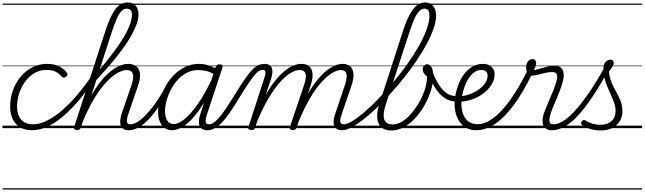

<svg xmlns="http://www.w3.org/2000/svg" viewBox="-20 -1035 5207 1551"><path d="M240 17Q154 17 108 -35Q62 -87 62 -175Q62 -241 83.5 -302.5Q105 -364 145 -413Q185 -462 240 -490.5Q295 -519 362 -519Q418 -519 459 -498.5Q500 -478 520 -447Q527 -438 525 -431Q523 -424 513 -415Q503 -408 494.5 -408Q486 -408 479 -416Q460 -439 432 -454.5Q404 -470 356 -470Q301 -470 257.5 -444Q214 -418 182.5 -375Q151 -332 134.5 -279.5Q118 -227 118 -174Q118 -130 132.5 -98Q147 -66 175.5 -48.5Q204 -31 245 -31Q256 -31 261 -23.5Q266 -16 265 -6.5Q264 3 257.5 10Q251 17 240 17ZM0 486H523V496H0ZM0 -20H523V0H0ZM0 -505H523V-500H0ZM0 -1006H523V-996H0Z M240 17Q230 17 225 10Q220 3 221 -6.5Q222 -16 228.5 -23.5Q235 -31 246 -31Q313 -31 390 -76.5Q467 -122 549 -207.5Q631 -293 714 -412Q724 -428 732 -424Q740 -420 742 -407Q744 -394 736 -382Q670 -285 604.5 -210Q539 -135 476.5 -84.5Q414 -34 355 -8.5Q296 17 240 17ZM523 486V496ZM523 -20V0ZM523 -505V-500ZM523 -1006V-996Z M1020 17Q993 17 977.5 7Q962 -3 955.5 -21Q949 -39 951.5 -63.5Q954 -88 963 -117L1041 -344Q1055 -386 1056 -413.5Q1057 -441 1044 -455Q1031 -469 1002 -469Q970 -469 928.5 -445.5Q887 -422 839.5 -372Q792 -322 742.5 -241Q693 -160 645 -44L654 -134Q699 -238 746.5 -311.5Q794 -385 842 -431Q890 -477 934 -498Q978 -519 1016 -519Q1054 -519 1079.5 -500.5Q1105 -482 1110.5 -442.5Q1116 -403 1094 -340L1018 -118Q1002 -72 1005 -51.5Q1008 -31 1034 -31Q1044 -31 1048.5 -23.5Q1053 -16 1051.5 -7Q1050 2 1042 9.5Q1034 17 1020 17ZM603 15Q591 15 583 10Q575 5 578 -6L832 -787Q871 -906 912 -960.5Q953 -1015 1008 -1015Q1039 -1015 1059 -1002.5Q1079 -990 1089 -968Q1099 -946 1099 -917Q1099 -895 1092 -868Q1085 -841 1071.5 -809.5Q1058 -778 1037.5 -742Q1017 -706 989 -666Q961 -626 926.5 -582Q892 -538 849.5 -489.5Q807 -441 758 -388L633 -4Q629 6 623.5 10.5Q618 15 603 15ZM785 -474Q829 -525 865 -571Q901 -617 930 -658.5Q959 -700 981 -737Q1003 -774 1017 -806Q1031 -838 1038.5 -865.5Q1046 -893 1046 -915Q1046 -931 1041.5 -942Q1037 -953 1028 -959Q1019 -965 1004 -965Q982 -965 962.5 -946.5Q943 -928 924 -885.5Q905 -843 881 -770ZM523 486H1199V496H523ZM523 -20H1199V0H523ZM523 -505H1199V-500H523ZM523 -1006H1199V-996H523Z M1021 17Q1010 17 1005 9.5Q1000 2 1001.5 -7Q1003 -16 1011.5 -23.5Q1020 -31 1035 -31Q1060 -31 1092 -51Q1124 -71 1159.5 -108Q1195 -145 1231.5 -195.5Q1268 -246 1302 -307Q1307 -316 1316 -315Q1325 -314 1331 -307.5Q1337 -301 1332 -292Q1295 -222 1256 -165Q1217 -108 1177 -67.5Q1137 -27 1098 -5Q1059 17 1021 17ZM1199 486V496ZM1199 -20V0ZM1199 -505V-500ZM1199 -1006V-996Z M1369 17Q1336 17 1310.5 -1Q1285 -19 1271 -52.5Q1257 -86 1257 -131Q1257 -175 1271.5 -227.5Q1286 -280 1313.5 -331.5Q1341 -383 1381.5 -425.5Q1422 -468 1474 -493.5Q1526 -519 1589 -519Q1625 -519 1665 -507Q1705 -495 1737 -472L1723 -428Q1680 -454 1645 -461.5Q1610 -469 1580 -469Q1531 -469 1489.5 -447.5Q1448 -426 1415.5 -390Q1383 -354 1360 -309.5Q1337 -265 1325 -220Q1313 -175 1313 -136Q1313 -106 1321 -82.5Q1329 -59 1344.5 -46Q1360 -33 1383 -33Q1423 -33 1473.5 -75Q1524 -117 1581.5 -200Q1639 -283 1697 -407L1715 -369Q1652 -236 1592 -150.5Q1532 -65 1476 -24Q1420 17 1369 17ZM1656 17Q1629 17 1613.5 7Q1598 -3 1591.5 -20.5Q1585 -38 1587 -62.5Q1589 -87 1599 -116L1722 -494Q1727 -506 1733.5 -510.5Q1740 -515 1753 -515Q1771 -515 1776 -508Q1781 -501 1777 -489L1654 -117Q1639 -71 1641.5 -51Q1644 -31 1669 -31Q1679 -31 1683.5 -23.5Q1688 -16 1686.5 -7Q1685 2 1677.5 9.5Q1670 17 1656 17ZM1199 486H1834V496H1199ZM1199 -20H1834V0H1199ZM1199 -505H1834V-500H1199ZM1199 -1006H1834V-996H1199Z M1656 17Q1645 17 1641 9.5Q1637 2 1639.5 -7Q1642 -16 1650 -23.5Q1658 -31 1670 -31Q1688 -31 1709 -46Q1730 -61 1755 -91Q1780 -121 1809.5 -165Q1839 -209 1875 -267Q1925 -349 1960 -399Q1995 -449 2021 -475Q2047 -501 2070 -510Q2093 -519 2118 -519Q2128 -519 2130 -511.5Q2132 -504 2128.5 -495Q2125 -486 2119 -478.5Q2113 -471 2107 -471Q2092 -471 2077.5 -464.5Q2063 -458 2043.5 -436.5Q2024 -415 1993.5 -371Q1963 -327 1917 -252Q1872 -176 1835.5 -124Q1799 -72 1768.5 -41.5Q1738 -11 1711 3Q1684 17 1656 17ZM1834 486H1934V496H1834ZM1834 -20H1934V0H1834ZM1834 -505H1934V-500H1834ZM1834 -1006H1934V-996H1834Z M2010 15Q1998 15 1990.5 10Q1983 5 1986 -6L2116 -407Q2126 -439 2124 -455Q2122 -471 2104 -471Q2094 -471 2091 -478.5Q2088 -486 2090.5 -495Q2093 -504 2100 -511.5Q2107 -519 2117 -519Q2142 -519 2156.5 -510Q2171 -501 2176.5 -484.5Q2182 -468 2180 -445.5Q2178 -423 2169 -396L2126 -267Q2165 -336 2203.5 -384Q2242 -432 2279.5 -462Q2317 -492 2351 -505.5Q2385 -519 2414 -519Q2454 -519 2477.5 -499.5Q2501 -480 2504.5 -440.5Q2508 -401 2488 -340L2376 -4Q2372 6 2366 10.5Q2360 15 2345 15Q2333 15 2325 10Q2317 5 2321 -6L2435 -344Q2449 -386 2450.5 -413.5Q2452 -441 2440 -455Q2428 -469 2400 -469Q2369 -469 2329.5 -446.5Q2290 -424 2245 -374.5Q2200 -325 2152 -246Q2104 -167 2057 -53L2041 -4Q2038 6 2031.5 10.5Q2025 15 2010 15ZM2744 17Q2718 17 2702 7Q2686 -3 2679.5 -20.5Q2673 -38 2675.5 -62.5Q2678 -87 2688 -116L2765 -344Q2779 -386 2780.5 -413.5Q2782 -441 2770.5 -455Q2759 -469 2733 -469Q2703 -469 2663 -445.5Q2623 -422 2577.5 -372Q2532 -322 2484 -241Q2436 -160 2389 -44H2365Q2405 -162 2453 -251Q2501 -340 2552.5 -400Q2604 -460 2653.5 -489.5Q2703 -519 2747 -519Q2785 -519 2808 -499.5Q2831 -480 2835 -440.5Q2839 -401 2818 -340L2742 -117Q2726 -71 2729 -51Q2732 -31 2758 -31Q2768 -31 2771.5 -23.5Q2775 -16 2773 -7Q2771 2 2764 9.5Q2757 17 2744 17ZM1934 486H2923V496H1934ZM1934 -20H2923V0H1934ZM1934 -505H2923V-500H1934ZM1934 -1006H2923V-996H1934Z M2745 17Q2732 17 2728 9.5Q2724 2 2727 -7Q2730 -16 2738.5 -23.5Q2747 -31 2759 -31Q2785 -31 2828 -57.5Q2871 -84 2925 -130.5Q2979 -177 3038 -238.5Q3097 -300 3156 -370Q3215 -440 3267.5 -513.5Q3320 -587 3361 -659Q3402 -731 3425.5 -795Q3449 -859 3449 -909Q3449 -922 3457 -928.5Q3465 -935 3476 -935Q3487 -935 3495 -928.5Q3503 -922 3503 -909Q3503 -864 3483 -805.5Q3463 -747 3428 -681.5Q3393 -616 3346.5 -547Q3300 -478 3246 -410Q3192 -342 3135 -279Q3078 -216 3021.5 -162Q2965 -108 2913 -68Q2861 -28 2818 -5.5Q2775 17 2745 17ZM2923 486V496ZM2923 -20V0ZM2923 -505V-500ZM2923 -1006V-996Z M3140 19Q3099 19 3073.5 3Q3048 -13 3036.5 -42Q3025 -71 3027 -109.5Q3029 -148 3044 -193L3236 -787Q3275 -906 3317 -960.5Q3359 -1015 3413 -1015Q3443 -1015 3463 -1001Q3483 -987 3493 -963Q3503 -939 3503 -907Q3503 -895 3495 -888.5Q3487 -882 3476 -882Q3465 -882 3457 -888.5Q3449 -895 3449 -907Q3449 -925 3445.5 -938Q3442 -951 3433 -958Q3424 -965 3409 -965Q3387 -965 3367 -945Q3347 -925 3327 -881.5Q3307 -838 3284 -765L3097 -193Q3086 -159 3081.5 -129.5Q3077 -100 3082 -77.5Q3087 -55 3104 -42.5Q3121 -30 3152 -30Q3189 -30 3226 -52Q3263 -74 3296 -111Q3329 -148 3356 -191.5Q3383 -235 3401 -280Q3419 -325 3424 -362Q3426 -375 3427.5 -384.5Q3429 -394 3429.5 -402.5Q3430 -411 3428 -419Q3410 -432 3402.5 -446.5Q3395 -461 3395 -477Q3395 -494 3405.5 -505Q3416 -516 3432 -516Q3443 -516 3452 -509Q3461 -502 3467.5 -488.5Q3474 -475 3477 -457Q3480 -439 3480 -418Q3480 -369 3463 -310.5Q3446 -252 3414.5 -194Q3383 -136 3340.5 -87.5Q3298 -39 3247 -10Q3196 19 3140 19ZM2923 486H3537V496H2923ZM2923 -20H3537V0H2923ZM2923 -505H3537V-500H2923ZM2923 -1006H3537V-996H2923Z M3665 -215Q3612 -215 3569 -245Q3526 -275 3492.5 -329.5Q3459 -384 3433 -455Q3428 -469 3435.5 -476Q3443 -483 3453.5 -482Q3464 -481 3469 -469Q3491 -408 3519 -360.5Q3547 -313 3583 -286Q3619 -259 3665 -259Q3674 -259 3679 -252.5Q3684 -246 3684 -237Q3684 -228 3679 -221.5Q3674 -215 3665 -215ZM3537 486H3562V496H3537ZM3537 -20H3562V0H3537ZM3537 -505H3562V-500H3537ZM3537 -1006H3562V-996H3537Z M3658 -257Q3698 -253 3743 -264.5Q3788 -276 3828 -299.5Q3868 -323 3893.5 -355.5Q3919 -388 3919 -424Q3919 -447 3905 -458.5Q3891 -470 3866 -470Q3856 -470 3852.5 -477Q3849 -484 3851.5 -494Q3854 -504 3862.5 -511.5Q3871 -519 3885 -519Q3904 -519 3920.5 -513Q3937 -507 3949.5 -496Q3962 -485 3969 -470Q3976 -455 3976 -437Q3976 -392 3950 -350.5Q3924 -309 3879.5 -276.5Q3835 -244 3778 -227Q3721 -210 3658 -214ZM3562 486H4037V496H3562ZM3562 -20H4037V0H3562ZM3562 -505H4037V-500H3562ZM3562 -1006H4037V-996H3562Z M3827 17Q3792 17 3764 6Q3736 -5 3715 -25Q3694 -45 3680 -71.5Q3666 -98 3659 -130Q3652 -162 3652 -197Q3652 -234 3661 -277.5Q3670 -321 3688 -364Q3706 -407 3733.5 -441.5Q3761 -476 3798.5 -497.5Q3836 -519 3883 -519Q3894 -519 3898.5 -511.5Q3903 -504 3901 -494Q3899 -484 3891.5 -477Q3884 -470 3871 -470Q3830 -470 3799 -441.5Q3768 -413 3747.5 -369.5Q3727 -326 3717 -280Q3707 -234 3707 -197Q3707 -164 3714.5 -134.5Q3722 -105 3737.5 -81.5Q3753 -58 3778 -45Q3803 -32 3838 -32Q3899 -32 3964.5 -80.5Q4030 -129 4099 -224.5Q4168 -320 4239 -460Q4242 -466 4250 -466.5Q4258 -467 4265.5 -462.5Q4273 -458 4277 -451Q4281 -444 4277 -435Q4203 -284 4128 -183.5Q4053 -83 3977.5 -33Q3902 17 3827 17ZM4037 486H4050V496H4037ZM4037 -20H4050V0H4037ZM4037 -505H4050V-500H4037ZM4037 -1006H4050V-996H4037Z M4438 17Q4409 17 4392 5.5Q4375 -6 4368 -25Q4361 -44 4363 -67.5Q4365 -91 4372 -115Q4379 -135 4391.5 -166Q4404 -197 4420 -233.5Q4436 -270 4450.5 -306.5Q4465 -343 4474 -374Q4486 -416 4478 -434.5Q4470 -453 4441 -453Q4412 -453 4380.5 -445.5Q4349 -438 4320.5 -430.5Q4292 -423 4270 -423Q4259 -423 4250 -431Q4241 -439 4236 -454Q4231 -469 4230 -491Q4230 -510 4236.5 -525Q4243 -540 4255 -549Q4267 -558 4284 -558Q4296 -558 4303.5 -549Q4311 -540 4311 -526Q4311 -517 4307.5 -503.5Q4304 -490 4292 -469Q4310 -471 4330 -477Q4350 -483 4371.5 -489Q4393 -495 4415.5 -499.5Q4438 -504 4460 -504Q4491 -504 4509.5 -489.5Q4528 -475 4532.5 -445.5Q4537 -416 4525 -372Q4517 -342 4503 -304.5Q4489 -267 4473 -229.5Q4457 -192 4444 -160.5Q4431 -129 4426 -109Q4415 -71 4419 -51Q4423 -31 4451 -31Q4461 -31 4464.5 -23.5Q4468 -16 4466.5 -7Q4465 2 4458 9.5Q4451 17 4438 17ZM4049 486H4617V496H4049ZM4049 -20H4617V0H4049ZM4049 -505H4617V-500H4049ZM4049 -1006H4617V-996H4049Z M4438 17Q4427 17 4423 9.5Q4419 2 4421 -7Q4423 -16 4431 -23.5Q4439 -31 4452 -31Q4492 -31 4539.5 -63.5Q4587 -96 4639.5 -157Q4692 -218 4749 -302.5Q4806 -387 4865 -493Q4873 -505 4882 -503Q4891 -501 4896.5 -491Q4902 -481 4895 -469Q4834 -356 4775 -266.5Q4716 -177 4660 -113.5Q4604 -50 4548.5 -16.5Q4493 17 4438 17ZM4616 486V496ZM4616 -20V0ZM4616 -505V-500ZM4616 -1006V-996Z M4830 19Q4787 19 4748 7Q4709 -5 4683 -23Q4674 -32 4674 -41Q4674 -50 4681 -57Q4690 -66 4696.5 -66Q4703 -66 4714 -59Q4741 -43 4769.5 -35Q4798 -27 4830 -27Q4889 -27 4921 -57.5Q4953 -88 4953 -140Q4953 -165 4946 -189.5Q4939 -214 4928 -239.5Q4917 -265 4904.5 -292Q4892 -319 4880.5 -348Q4869 -377 4862 -410.5Q4855 -444 4855 -481Q4855 -520 4873.5 -536.5Q4892 -553 4911 -553Q4924 -553 4931 -546Q4938 -539 4938 -528Q4938 -514 4927 -496Q4916 -478 4899 -457Q4902 -423 4911 -394.5Q4920 -366 4932.5 -341Q4945 -316 4958 -292.5Q4971 -269 4982.5 -245Q4994 -221 5001 -195.5Q5008 -170 5008 -139Q5008 -68 4960.5 -24.5Q4913 19 4830 19ZM4617 486H5167V496H4617ZM4617 -20H5167V0H4617ZM4617 -505H5167V-500H4617ZM4617 -1006H5167V-996H4617Z"/></svg>

Font: Playwrite CA Guides
Style: Regular
Weight: 400
Designer: Veronika Burian, José Scaglione
Foundry: TypeTogether
Version: Version 1.003